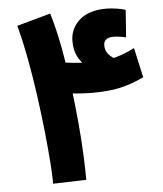

<svg xmlns="http://www.w3.org/2000/svg" viewBox="-51 -729 661 778"><g transform="rotate(-5 280.0 -340.0)"><path d="M269 0 134 4Q134 -28 130 -83.5Q126 -139 118.5 -209.5Q111 -280 100.5 -356.5Q90 -433 76 -507.5Q62 -582 45 -646L182 -684Q202 -617 216.5 -540Q231 -463 241 -384Q251 -305 257.5 -232Q264 -159 266.5 -99Q269 -39 269 0ZM323 -349Q302 -349 280.5 -350.5Q259 -352 224 -355L221 -481Q243 -478 266.5 -476Q290 -474 317 -473.5Q344 -473 375 -474L347 -438Q328 -446 308 -461.5Q288 -477 275 -502.5Q262 -528 262 -565Q262 -615 300 -649.5Q338 -684 411 -684Q428 -684 451.5 -680.5Q475 -677 488 -672L480 -561Q468 -564 453.5 -566Q439 -568 427 -568Q411 -568 400 -560.5Q389 -553 389 -536Q389 -514 402.5 -499Q416 -484 434.5 -476Q453 -468 467 -466L423 -441L397 -476Q434 -484 458.5 -493Q483 -502 508 -515L535 -394Q487 -371 440 -360Q393 -349 323 -349Z"/></g></svg>

Font: Noto Sans
Style: Bold
Weight: 700
Designer: Monotype Design Team
Foundry: Monotype Imaging Inc.
Version: Version 2.000;GOOG;noto-source:20170915:90ef993387c0; ttfaut